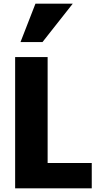

<svg xmlns="http://www.w3.org/2000/svg" viewBox="-20 -1009 585 1040"><path d="M477 11H62V-700H238V-126H477ZM210 -781H91L172 -989H374Z"/></svg>

Font: Repo
Style: ExtraBold
Weight: 800
Designer: Stefan Peev
Foundry: Context Ltd
Version: Version 001.000